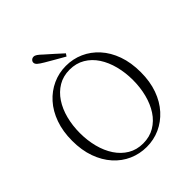

<svg xmlns="http://www.w3.org/2000/svg" viewBox="-252 -1090 1263 1263"><g transform="rotate(-45 379.5 -458.5)"><path d="M438 -797 426 -779Q393 -798 360.5 -816.5Q328 -835 296 -854Q267 -871 255 -882Q243 -893 243 -905Q243 -916 251.5 -924Q260 -932 272 -932Q283 -932 295.5 -923.5Q308 -915 330 -894Q356 -872 383 -847Q410 -822 438 -797ZM379 15Q314 15 256 -10.5Q198 -36 154 -85Q110 -134 85 -203.5Q60 -273 60 -361Q60 -448 85 -518Q110 -588 154 -637Q198 -686 256 -712.5Q314 -739 379 -739Q445 -739 502.5 -713.5Q560 -688 604.5 -639Q649 -590 674 -520Q699 -450 699 -361Q699 -274 674 -204.5Q649 -135 604.5 -86Q560 -37 502.5 -11Q445 15 379 15ZM379 -18Q439 -18 485.5 -45.5Q532 -73 563 -120.5Q594 -168 610 -230Q626 -292 626 -361Q626 -430 610 -492Q594 -554 563 -601.5Q532 -649 485.5 -676.5Q439 -704 379 -704Q319 -704 273 -676.5Q227 -649 195.5 -601.5Q164 -554 148 -492Q132 -430 132 -361Q132 -292 148 -230Q164 -168 195.5 -120.5Q227 -73 273 -45.5Q319 -18 379 -18Z"/></g></svg>

Font: Noto Serif HK ExtraLight
Style: Regular
Weight: 200
Designer: Ryoko NISHIZUKA 西塚涼子 (kana & ideographs); Frank Grießhammer (Latin, Greek & Cyrillic); Wenlong ZHANG 张文龙 (bopomofo); San
Foundry: Adobe
Version: Version 2.002-H1;hotconv 1.1.0;makeotfexe 2.6.0